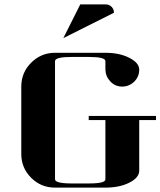

<svg xmlns="http://www.w3.org/2000/svg" viewBox="-20 -856 732 876"><path d="M77.1 -153.8V-460.9Q77.1 -524.9 122.1 -569.8Q167.5 -615.2 231 -615.2H460.9Q524.9 -615.2 569.8 -592.3Q615.2 -569.3 615.2 -538.1Q615.2 -506.3 592.8 -483.9Q569.8 -461.4 538.1 -460.9Q505.9 -460.9 483.9 -483.9Q461.9 -506.8 460.9 -538.1V-577.1Q460.9 -596.2 384.8 -596.2H308.1Q231 -596.2 231 -577.1V-38.1Q231 -19 308.1 -19H384.8Q461.9 -19 460.9 -38.1V-308.1H384.8V-327.1H691.9V-308.1H615.2V-77.1Q615.2 -45.4 569.8 -22.5Q525.4 0 460.9 0H231Q167 0 122.1 -44.9Q77.1 -89.8 77.1 -153.8ZM269 -682.1 346.2 -835.9H461.9Q478 -835.9 488.8 -825.2Q500 -814 500 -797.9Z"/></svg>

Font: Hjet
Style: Regular
Weight: 400
Designer: T. Christopher White
Version: Version 1.2